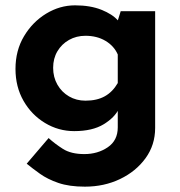

<svg xmlns="http://www.w3.org/2000/svg" viewBox="-20 -479 673 719"><path d="M298 220Q239 220 198.5 206Q158 192 130 172Q102 152 80 134L162 38Q185 59 215.5 78.5Q246 98 296 98Q346 98 383.5 72.5Q421 47 421 -2V-98L426 -73Q410 -39 368 -13.5Q326 12 258 12Q199 12 148.5 -18.5Q98 -49 68 -101.5Q38 -154 38 -221Q38 -290 70 -343.5Q102 -397 153 -428Q204 -459 261 -459Q318 -459 359.5 -442.5Q401 -426 422 -402L417 -389L432 -437H561V0Q561 64 525 113.5Q489 163 429.5 191.5Q370 220 298 220ZM179 -225Q179 -190 195 -162Q211 -134 238.5 -118Q266 -102 300 -102Q343 -102 372.5 -118.5Q402 -135 421 -168V-275Q407 -307 375 -326Q343 -345 300 -345Q266 -345 238.5 -329.5Q211 -314 195 -287Q179 -260 179 -225Z"/></svg>

Font: Reem Kufi Fun
Style: Regular
Weight: 400
Designer: Khaled Hosny
Version: Version 1.005